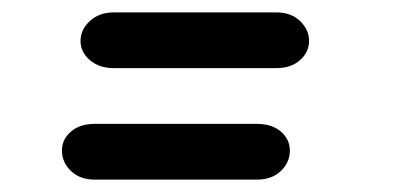

<svg xmlns="http://www.w3.org/2000/svg" viewBox="-20 -405 654 310"><path d="M426 -295H164Q140 -295 125 -308Q110 -321 110 -339Q110 -357 125 -371Q140 -385 164 -385H426Q450 -385 464.5 -371Q479 -357 479 -339Q479 -321 464.5 -308Q450 -295 426 -295ZM395 -115H133Q109 -115 94.5 -129Q80 -143 80 -162Q80 -180 94.5 -192.5Q109 -205 133 -205H395Q419 -205 433.5 -192.5Q448 -180 448 -162Q448 -143 433.5 -129Q419 -115 395 -115Z"/></svg>

Font: Edu QLD Beginner SemiBold
Style: Regular
Weight: 600
Designer: Tina and Corey Anderson
Foundry: Google for Education
Version: Version 1.003